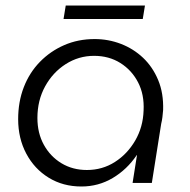

<svg xmlns="http://www.w3.org/2000/svg" viewBox="-20 -665 690 698"><path d="M276 13Q209 13 157 -19Q105 -51 75.5 -106.5Q46 -162 46 -232Q46 -295 66.5 -348Q87 -401 125 -440Q163 -479 213.5 -501Q264 -523 324 -523Q374 -523 419.5 -505.5Q465 -488 500 -455Q535 -422 555 -374Q575 -326 573 -265Q572 -252 570.5 -239.5Q569 -227 566 -215L532 0H462L478 -101H477Q442 -49 390 -18Q338 13 276 13ZM296 -47Q352 -47 397.5 -76Q443 -105 471.5 -154Q500 -203 502 -263Q505 -321 482 -365.5Q459 -410 417.5 -436Q376 -462 322 -462Q266 -462 219 -432Q172 -402 144 -351Q116 -300 116 -236Q116 -181 139.5 -138.5Q163 -96 203.5 -71.5Q244 -47 296 -47ZM211 -596 219 -645H507L499 -596Z"/></svg>

Font: MuseoModerno Light
Style: Italic
Weight: 300
Italic angle: -9°
Designer: Pablo Cosgaya, Héctor Gatti, Marcela Romero, and the Authors of The MuseoModerno Project.
Foundry: Omnibus-Type Team
Version: Version 1.003